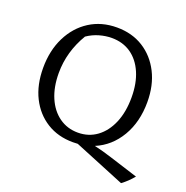

<svg xmlns="http://www.w3.org/2000/svg" viewBox="-138 -785 1009 1040"><g transform="rotate(20 367.0 -265.5)"><path d="M349 8Q263 8 198 -32.5Q133 -73 96.5 -145.5Q60 -218 60 -316Q60 -416 98.5 -493.5Q137 -571 205 -614.5Q273 -658 362 -658Q449 -658 514.5 -617Q580 -576 617 -503Q654 -430 654 -334Q654 -219 604 -134.5Q554 -50 468 -14Q517 -3 573 15L734 66Q719 84 704 98.5Q689 113 670 127L377 7Q363 8 349 8ZM356 -50Q418 -50 465 -84.5Q512 -119 538.5 -181.5Q565 -244 565 -329Q565 -410 539 -470Q513 -530 466 -562.5Q419 -595 355 -595Q320 -595 283.5 -584.5Q247 -574 215 -552Q149 -441 149 -319Q149 -238 175 -177.5Q201 -117 248 -83.5Q295 -50 356 -50Z"/></g></svg>

Font: Piazzolla
Style: Regular
Weight: 400
Designer: Juan Pablo del Peral
Foundry: Huerta Tipografica
Version: Version 1.330